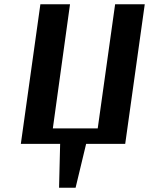

<svg xmlns="http://www.w3.org/2000/svg" viewBox="-20 -670 694 894"><path d="M226 -72H435L516 -650H654L563 0H381L332 204H255L260 0H77L168 -650H306Z"/></svg>

Font: Arsenal SC
Style: Bold Italic
Weight: 700
Italic angle: -9.10001°
Designer: Andrij Shevchenko
Foundry: Stairsfor
Version: Version 2.001; ttfautohint (v1.8.4.7-5d5b)